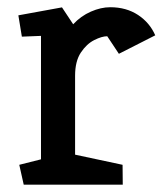

<svg xmlns="http://www.w3.org/2000/svg" viewBox="-20 -506 448 526"><path d="M45 0 32.8 -54.5 92.3 -69.5V-407.7L39.9 -405.6L30.3 -464L149.8 -485.8L180.5 -439.5Q201.4 -462.1 229 -474.2Q256.5 -486.2 282 -486.2Q326 -486.2 358.2 -465Q390.3 -443.8 405.3 -409.2L305.7 -358.6L273.8 -406.7Q259 -406.7 238.2 -396.2Q217.4 -385.8 201.5 -362Q185.7 -338.3 185.7 -298.4V-82.3L315.8 -54.5L316.3 0Z"/></svg>

Font: Kreon Light
Style: Regular
Weight: 300
Designer: Julia Petretta
Foundry: Julia Petretta and Eli Heuer
Version: Version 2.002